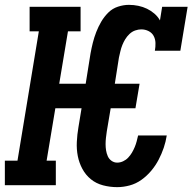

<svg xmlns="http://www.w3.org/2000/svg" viewBox="-37 -763 807 791"><path d="M446 8Q416 8 387.5 0.5Q359 -7 337.5 -24.5Q316 -42 302.5 -67Q289 -92 283.5 -120Q278 -148 279.5 -178.5Q281 -209 286 -238L299 -317H191L155 -101H193V0H-17V-101H35L123 -634H85V-735H295V-634H243L207 -418H316L336 -543Q340 -565 345.5 -587Q351 -609 359.5 -631Q368 -653 380 -673.5Q392 -694 409 -711Q426 -728 449 -735.5Q472 -743 494 -743Q514 -743 533 -739Q552 -735 568.5 -727Q585 -719 599 -707Q613 -695 622 -679L631 -735H736L706 -554H601Q604 -570 603.5 -586Q603 -602 596 -615Q589 -628 575 -635Q561 -642 545 -642Q533 -642 520 -637.5Q507 -633 496.5 -623Q486 -613 479 -601.5Q472 -590 467 -577.5Q462 -565 459 -552Q456 -539 453 -526L436 -418H538L521 -317H419L403 -222Q401 -209 399.5 -195.5Q398 -182 398 -169Q398 -156 400 -143.5Q402 -131 407 -119.5Q412 -108 422.5 -100.5Q433 -93 446 -93Q458 -93 470 -98.5Q482 -104 491 -113.5Q500 -123 506.5 -134Q513 -145 518 -157Q523 -169 526 -180.5Q529 -192 532 -205H650Q646 -179 637.5 -154Q629 -129 616.5 -105Q604 -81 586 -59.5Q568 -38 545.5 -22Q523 -6 497 1Q471 8 446 8Z"/></svg>

Font: Iosevka Etoile Oblique
Style: Bold
Weight: 700
Italic angle: -9°
Designer: Belleve Invis
Foundry: Belleve Invis
Version: Version 15.5.2; ttfautohint (v1.8.4)